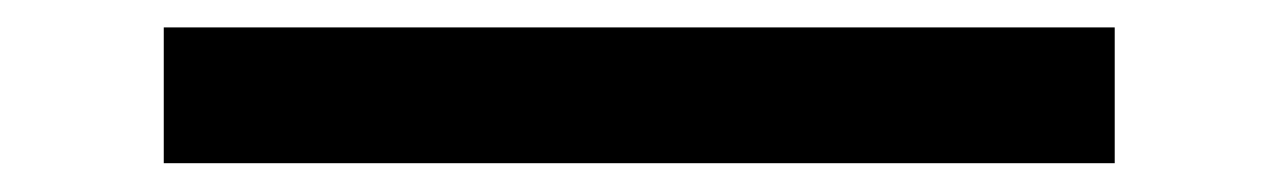

<svg xmlns="http://www.w3.org/2000/svg" viewBox="-20 78 919 138"><path d="M97.7 195.3V97.7H781.2V195.3Z"/></svg>

Font: BabelStone Club Penguin
Style: Regular
Weight: 400
Designer: Andrew West
Foundry: BabelStone
Version: Version 1.02 November 6, 2013